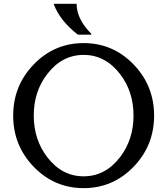

<svg xmlns="http://www.w3.org/2000/svg" viewBox="-20 -972 873 1002"><path d="M261.7 -952.1H379.9Q379.9 -872.1 456.5 -795.9V-791H386.7Q294.9 -861.8 261.7 -947.3ZM676.8 -368.7Q676.8 -494.6 606.9 -585Q529.8 -685.5 416.5 -685.5Q303.2 -685.5 226.1 -585Q156.2 -494.6 156.2 -368.7Q156.2 -244.1 226.1 -152.3Q303.2 -51.8 416.5 -51.8Q529.8 -51.8 606.9 -152.3Q676.8 -244.1 676.8 -368.7ZM676.8 -101.3Q569.3 9.8 416.5 9.8Q263.7 9.8 156.2 -101.3Q48.8 -212.4 48.8 -368.7Q48.8 -524.9 156.2 -636Q263.7 -747.1 416.5 -747.1Q569.3 -747.1 676.8 -636Q784.2 -524.9 784.2 -368.7Q784.2 -212.4 676.8 -101.3Z"/></svg>

Font: Classica
Style: Book
Weight: 400
Version: Version 1.001